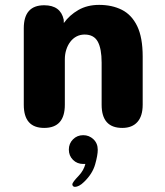

<svg xmlns="http://www.w3.org/2000/svg" viewBox="-20 -506 659 767"><path d="M468.5 5Q386 5 386 -87.5V-256Q386 -311.5 370.5 -339.8Q355 -368 318 -368Q300.5 -368 286 -360.5Q271.5 -353 261 -339.2Q250.5 -325.5 244.8 -307.5Q239 -289.5 239 -269V-87.5Q239 5 156.5 5Q75 5 75 -87.5V-393Q75 -485 156.5 -485Q222 -485 234.5 -427.5L235 -414Q257.5 -445.5 293 -466Q328.5 -486.5 376 -486.5Q427.5 -486.5 466.8 -466.8Q506 -447 528 -401.8Q550 -356.5 550 -280V-87.5Q550 -42.5 529 -18.8Q508 5 468.5 5ZM312.5 34Q336 34 353.2 50.2Q370.5 66.5 370.5 92.5Q370.5 114 360 151Q349.5 188 316.5 220Q305.5 231 296 235.8Q286.5 240.5 279.5 240.5Q274.5 240.5 271.8 237.5Q269 234.5 269 231Q269 226 275.8 217.2Q282.5 208.5 294.5 196Q304.5 185.5 311.2 173.5Q318 161.5 321 149Q319.5 149 317 149Q314.5 149 312.5 149Q288 149 271.5 132.5Q255 116 255 91.5Q255 67.5 271.5 50.8Q288 34 312.5 34Z"/></svg>

Font: Sono ExtraLight Monospace
Style: Bold
Weight: 700
Version: Version 2.112